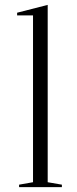

<svg xmlns="http://www.w3.org/2000/svg" viewBox="-20 -765 315 785"><path d="M175 -20 233 -10V0H58V-10L115 -20V-702H50V-713L175 -745Z"/></svg>

Font: Kalnia Light
Style: Regular
Weight: 300
Designer: Frida Medrano
Foundry: Frida Medrano
Version: Version 1.105